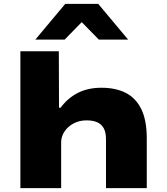

<svg xmlns="http://www.w3.org/2000/svg" viewBox="-20 -969 860 989"><path d="M85 0V-705H283L284 -414H292Q328 -463 380 -490Q432 -517 503 -517Q576 -517 628 -490.5Q680 -464 708 -406.5Q736 -349 736 -257V0H526V-251Q526 -288 514 -309Q502 -330 480 -339.5Q458 -349 426 -349Q389 -349 359.5 -333.5Q330 -318 312.5 -292Q295 -266 295 -236V0ZM162 -765 316 -949H486L640 -765H489L401 -855L313 -765Z"/></svg>

Font: Nunito Sans 7pt Expanded Black
Style: Regular
Weight: 900
Width: 7
Designer: Vernon Adams
Foundry: Vernon Adams
Version: Version 3.101;gftools[0.9.27]